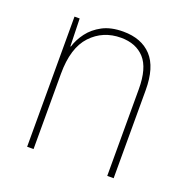

<svg xmlns="http://www.w3.org/2000/svg" viewBox="-102 -635 717 732"><g transform="rotate(20 256.5 -269.0)"><path d="M278 -538Q352 -538 393 -494Q434 -450 434 -357V0H408V-352Q408 -437 373.5 -475Q339 -513 278 -513Q205 -513 157 -462Q109 -411 109 -305V0H83V-528H104L107 -416H109Q118 -446 139 -474Q160 -502 194 -520Q228 -538 278 -538Z"/></g></svg>

Font: Noto Sans Lao UI SemCond Thin
Style: Regular
Weight: 100
Width: 4
Designer: Monotype Design Team
Foundry: Monotype Imaging Inc.
Version: Version 2.000; ttfautohint (v1.8.4.7-5d5b)